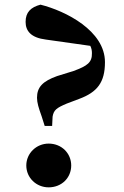

<svg xmlns="http://www.w3.org/2000/svg" viewBox="-20 -789 534 825"><path d="M189 16C245 16 286 -25 286 -78C286 -130 245 -172 189 -172C136 -172 93 -130 93 -78C93 -25 136 16 189 16ZM431 -522C431 -657 262 -742 154 -769C112 -758 90 -736 90 -695C90 -656 113 -627 177 -619L368 -592C373 -582 375 -572 375 -561C376 -521 356 -506 296 -484L225 -462C164 -440 139 -415 139 -369C139 -348 146 -325 159 -289L172 -248H204L206 -288C211 -316 222 -325 267 -344L320 -364C398 -393 431 -435 431 -522Z"/></svg>

Font: Noto Serif SC Black
Style: Regular
Weight: 900
Designer: Ryoko NISHIZUKA 西塚涼子 (kana & ideographs); Frank Grießhammer (Latin, Greek & Cyrillic); Wenlong ZHANG 张文龙 (bopomofo); San
Foundry: Adobe
Version: Version 2.001;hotconv 1.1.0;makeotfexe 2.6.0